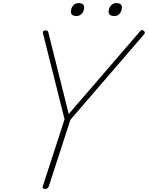

<svg xmlns="http://www.w3.org/2000/svg" viewBox="-20 -1212 960 1246"><path d="M271 14Q253 14 257 -1L399 -438L260 -991Q256 -1005 261.5 -1010Q267 -1015 274 -1015Q285 -1015 288.5 -1011.5Q292 -1008 294 -1000L426 -472L882 -1001Q893 -1015 899.5 -1017Q906 -1019 914 -1011Q919 -1006 920 -1001Q921 -996 914 -988L437 -435L296 -1Q291 14 271 14ZM476 -1108Q460 -1108 450 -1114.5Q440 -1121 440 -1136Q440 -1158 454 -1175Q468 -1192 490 -1192Q507 -1192 516.5 -1185.5Q526 -1179 526 -1164Q526 -1142 512.5 -1125Q499 -1108 476 -1108ZM722 -1108Q705 -1108 695 -1114.5Q685 -1121 685 -1136Q685 -1158 699 -1175Q713 -1192 735 -1192Q751 -1192 761 -1185.5Q771 -1179 771 -1164Q771 -1142 758 -1125Q745 -1108 722 -1108Z"/></svg>

Font: Playwrite US Trad Thin
Style: Regular
Weight: 250
Designer: Veronika Burian, José Scaglione
Foundry: TypeTogether
Version: Version 1.003